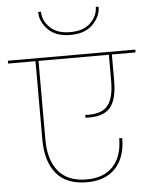

<svg xmlns="http://www.w3.org/2000/svg" viewBox="-98 -1050 847 1082"><g transform="rotate(-5 325.5 -509.0)"><path d="M-35 -724V-740H686V-724H552V-576Q552 -466 510.5 -421Q469 -376 373 -382V-398Q460 -392 497.5 -433.5Q535 -475 535 -576V-724H137V-278Q137 -164 190 -99.5Q243 -35 350 -35Q447 -35 499.5 -91.5Q552 -148 552 -250H569Q569 -141 512 -80Q455 -19 350 -19Q234 -19 177 -88Q120 -157 120 -278V-724ZM330 -854Q247 -854 203 -899Q159 -944 159 -999H175Q175 -949 215 -909.5Q255 -870 330 -870Q405 -870 445 -909.5Q485 -949 485 -999H501Q501 -944 456.5 -899Q412 -854 330 -854Z"/></g></svg>

Font: SVN-Poppins Thin
Style: Regular
Weight: 100
Designer: Ninad Kale (Devanagari), Jonny Pinhorn (Latin)
Foundry: Indian Type Foundry
Version: Version 3.002 2017